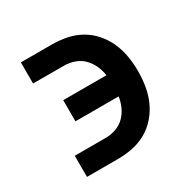

<svg xmlns="http://www.w3.org/2000/svg" viewBox="-124 -637 748 755"><g transform="rotate(-30 250.0 -260.0)"><path d="M63 0V-96H203Q227 -96 250 -104Q273 -112 289.5 -128.5Q306 -145 316 -167Q326 -189 329 -212H133V-308H329Q326 -331 316 -353Q306 -375 289.5 -391.5Q273 -408 250 -416Q227 -424 203 -424H63V-520H203Q237 -520 270 -513.5Q303 -507 332.5 -490.5Q362 -474 384.5 -448Q407 -422 420.5 -391.5Q434 -361 439.5 -327.5Q445 -294 445 -260Q445 -226 439.5 -192.5Q434 -159 420.5 -128.5Q407 -98 384.5 -72Q362 -46 332.5 -29.5Q303 -13 270 -6.5Q237 0 203 0Z"/></g></svg>

Font: Iosevka Curly Slab
Style: Bold
Weight: 700
Monospace: yes
Designer: Belleve Invis
Foundry: Belleve Invis
Version: Version 22.1.2; ttfautohint (v1.8.4)